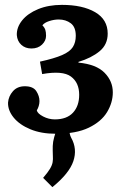

<svg xmlns="http://www.w3.org/2000/svg" viewBox="-20 -532 524 788"><path d="M195 236 157 198Q176 176 185 161Q194 146 196 133.5Q198 121 197 109Q196 84 196.5 67Q197 50 202.5 30.5Q208 11 218 -20L275 -45Q265 -29 264.5 -5.5Q264 18 272 33Q298 79 281 129.5Q264 180 195 236ZM209 17Q149 17 104.5 -1.5Q60 -20 36 -49.5Q12 -79 13 -111Q15 -137 33 -157.5Q51 -178 82 -178Q116 -178 129 -158Q142 -138 142 -117Q142 -107 139 -97Q136 -87 131 -79Q134 -66 157 -54Q180 -42 205 -42Q254 -42 279.5 -69.5Q305 -97 305 -143Q305 -193 271 -218Q237 -243 153 -228L144 -279Q203 -292 235 -306Q267 -320 279 -339Q291 -358 291 -385Q291 -421 270.5 -436.5Q250 -452 221 -452Q202 -452 182 -445.5Q162 -439 154 -428Q163 -419 166 -409.5Q169 -400 169 -385Q169 -365 152.5 -349Q136 -333 109 -333Q84 -333 67.5 -348Q51 -363 49 -388Q48 -420 71 -448.5Q94 -477 136.5 -494.5Q179 -512 234 -512Q319 -512 370.5 -482Q422 -452 422 -394Q422 -349 388.5 -321.5Q355 -294 302 -278V-275Q375 -268 409 -233.5Q443 -199 443 -153Q443 -111 419.5 -72Q396 -33 344.5 -8Q293 17 209 17Z"/></svg>

Font: Lora Italic
Style: Italic
Weight: 400
Italic angle: -3°
Designer: Olga Karpushina, Alexei Vanyashin (Cyrillic)
Foundry: Cyreal
Version: Version 2.210; ttfautohint (v1.8.1.43-b0c9)